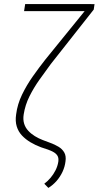

<svg xmlns="http://www.w3.org/2000/svg" viewBox="-20 -731 484 942"><path d="M422.9 -710.4 443.8 -710.9 439.9 -684.1 229 -416.5Q201.2 -378.9 173.3 -339.6Q145.5 -300.3 124.5 -258.3Q103.5 -216.3 96.2 -169.4Q92.3 -144.5 98.4 -124.5Q104.5 -104.5 118.7 -89.4Q132.8 -74.2 151.1 -63Q169.4 -51.8 189.9 -43.9L226.1 -30.3Q248 -22.5 266.8 -11.2Q285.6 0 295.4 17.3Q305.2 34.7 301.3 61Q298.3 86.9 286.9 111.6Q275.4 136.2 257.6 156.7Q239.7 177.2 217.3 190.9L197.3 170.4Q213.9 158.2 228.3 141.1Q242.7 124 252.7 104Q262.7 84 266.1 62.5Q268.6 43.9 262 33.2Q255.4 22.5 242.9 15.4Q230.5 8.3 215.3 2.9L181.6 -8.3Q153.8 -18.6 129.6 -33Q105.5 -47.4 87.6 -66.4Q69.8 -85.4 62 -111.1Q54.2 -136.7 59.1 -169.4Q65.4 -219.7 88.1 -266.6Q110.8 -313.5 141.1 -356.4Q171.4 -399.4 202.6 -439ZM103.5 -710.9H428.7L422.9 -676.3H98.1Z"/></svg>

Font: Roboto Condensed ExtraLight
Style: Italic
Weight: 250
Italic angle: -12°
Designer: Christian Robertson
Foundry: Google
Version: Version 3.008; 2023